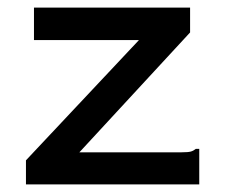

<svg xmlns="http://www.w3.org/2000/svg" viewBox="-20 -483 590 503"><path d="M48 -63 344 -378H69V-463H478V-398L188 -84H456Q473 -84 480 -86Q487 -88 493 -93H502V0H48Z"/></svg>

Font: Inconsolata SemiExpanded SemiBold
Style: Regular
Weight: 600
Width: 6
Monospace: yes
Designer: Raph Levien, Cyreal, Brenton Simpson
Foundry: Raph Levien, Cyreal, Google
Version: Version 3.001; ttfautohint (v1.8.2.53-6de2)